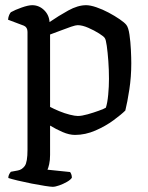

<svg xmlns="http://www.w3.org/2000/svg" viewBox="-20 -520 571 740"><path d="M183 200Q176 200 153 196.5Q130 193 102 187.5Q74 182 49 176Q24 170 12 166Q12 158 15.5 151.5Q19 145 22 142L49 137Q65 134 75.5 119.5Q86 105 86 57V-397Q86 -415 72 -421L11 -444Q12 -455 15.5 -462.5Q19 -470 22 -473Q38 -482 63.5 -491Q89 -500 104 -500Q130 -500 149.5 -481.5Q169 -463 171 -435Q206 -459 243 -479.5Q280 -500 312 -500Q328 -500 351.5 -492Q375 -484 398.5 -471.5Q422 -459 441 -446Q460 -433 467 -424Q475 -414 479 -386.5Q483 -359 484.5 -328Q486 -297 486 -276Q486 -224 478.5 -175Q471 -126 463 -94Q448 -79 417.5 -56.5Q387 -34 348 -17Q309 0 269 0Q247 0 221.5 -11Q196 -22 173 -36V77Q173 98 169.5 113Q166 128 163 134L250 143Q252 145 254.5 151Q257 157 257 165Q252 173 238 181Q224 189 208.5 194.5Q193 200 183 200ZM280 -73Q295 -73 318 -79.5Q341 -86 361.5 -93.5Q382 -101 388 -105Q394 -123 397 -154.5Q400 -186 400 -216Q400 -251 397.5 -285Q395 -319 391.5 -343.5Q388 -368 384 -373Q381 -379 362 -391Q343 -403 320 -413Q297 -423 279 -423Q272 -423 254 -417Q236 -411 214.5 -402.5Q193 -394 173 -387V-108Q188 -100 208.5 -91.5Q229 -83 249 -78Q269 -73 280 -73Z"/></svg>

Font: Texturina 72pt Medium
Style: Regular
Weight: 500
Designer: Guillermo Torres Carreño
Foundry: Omnibus-Type
Version: Version 1.002; ttfautohint (v1.8.3)